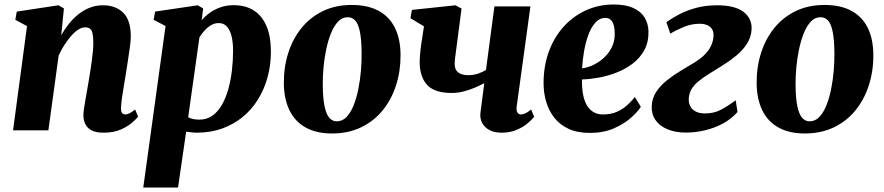

<svg xmlns="http://www.w3.org/2000/svg" viewBox="-20 -579 3929 853"><path d="M252 -422.5Q267 -449 286 -473Q305 -497 328.2 -515.5Q351.5 -534 378.8 -544.8Q406 -555.5 437 -555.5Q493.5 -555.5 527.2 -522.8Q561 -490 561 -417.5Q561 -399.5 557 -369.5Q553 -339.5 547.8 -306.8Q542.5 -274 538.5 -247Q534.5 -222 529.8 -194.5Q525 -167 521.5 -141.8Q518 -116.5 517.5 -98.5Q517.5 -80.5 523.5 -75.5Q529.5 -70.5 536 -70.5Q544.5 -70.5 554.5 -75.2Q564.5 -80 580.5 -92.5L593.5 -60.5Q586.5 -51.5 567.2 -34.5Q548 -17.5 516.5 -3.5Q485 10.5 440.5 10.5Q404.5 10.5 385.2 -0.8Q366 -12 358.2 -29.5Q350.5 -47 350.5 -66.5Q350.5 -77 352.8 -93.8Q355 -110.5 358.8 -131.2Q362.5 -152 366.2 -174Q370 -196 373.5 -216Q377 -237.5 380.8 -261Q384.5 -284.5 387.8 -308.2Q391 -332 393 -354.2Q395 -376.5 394.5 -394.5Q394 -419 390.5 -432.8Q387 -446.5 379 -452Q371 -457.5 358 -457.5Q343 -457.5 327 -447Q311 -436.5 295.5 -418.8Q280 -401 265.8 -378.8Q251.5 -356.5 240.5 -332L195 0H38L100 -463L48 -491L54.5 -527.5L239.5 -555.5L264 -541.5Z M616.5 254 715.5 -463.5 662.5 -491 669 -527.5 858.5 -555.5 882.5 -541.5 876 -489Q891 -507 912.2 -522.2Q933.5 -537.5 960.2 -546.8Q987 -556 1018.5 -556Q1071 -556 1108 -532.2Q1145 -508.5 1164.2 -462.5Q1183.5 -416.5 1183.5 -349.5Q1183.5 -290.5 1169 -237Q1154.5 -183.5 1126.8 -138.2Q1099 -93 1058.8 -59.8Q1018.5 -26.5 967 -8Q915.5 10.5 854.5 10.5Q843.5 10.5 831.2 9Q819 7.5 807 6L771 254ZM816 -58Q825.5 -53 837.8 -50.2Q850 -47.5 866 -47.5Q899 -47.5 923.8 -65.2Q948.5 -83 966 -113.5Q983.5 -144 994.5 -183.8Q1005.5 -223.5 1010.5 -267.5Q1015.5 -311.5 1015.5 -355Q1015.5 -389.5 1009 -417Q1002.5 -444.5 988.5 -460.5Q974.5 -476.5 951.5 -476.5Q933 -476.5 917 -466.8Q901 -457 888 -442.5Q875 -428 866 -413Z M1542.5 -557Q1613.5 -557 1661.5 -531.2Q1709.5 -505.5 1734.2 -456Q1759 -406.5 1759.5 -335.5Q1760 -264 1739.8 -200.8Q1719.5 -137.5 1680.5 -89.2Q1641.5 -41 1584.5 -13.5Q1527.5 14 1455 14Q1386 14 1338.5 -12.2Q1291 -38.5 1266.5 -88.2Q1242 -138 1241 -208Q1240.5 -281 1260.8 -344.2Q1281 -407.5 1320 -455.2Q1359 -503 1415 -530Q1471 -557 1542.5 -557ZM1525 -502.5Q1500 -502.5 1481.8 -483Q1463.5 -463.5 1450.5 -431.2Q1437.5 -399 1429.2 -359.5Q1421 -320 1417.2 -278.8Q1413.5 -237.5 1414 -201Q1414.5 -142 1422 -106.5Q1429.5 -71 1443.2 -55.5Q1457 -40 1476 -40Q1501 -40 1519.5 -59.2Q1538 -78.5 1551 -111Q1564 -143.5 1572 -183.5Q1580 -223.5 1583.5 -264.8Q1587 -306 1586.5 -343.5Q1586 -404 1578.8 -438.8Q1571.5 -473.5 1558 -488Q1544.5 -502.5 1525 -502.5Z M2030.5 -541 2001 -315Q2001 -312.5 2000.8 -309Q2000.5 -305.5 2000.2 -302Q2000 -298.5 2000 -295Q2000 -269 2015.8 -257Q2031.5 -245 2060.5 -245Q2084 -245 2104.8 -252.2Q2125.5 -259.5 2139 -268L2176.5 -550.5H2336.5L2275.5 -106Q2273 -88 2278.8 -79.2Q2284.5 -70.5 2294.5 -70.5Q2302 -70.5 2313 -75Q2324 -79.5 2339.5 -92.5L2353 -60.5Q2343 -46.5 2322.5 -29.8Q2302 -13 2273.2 -1.2Q2244.5 10.5 2209.5 10.5Q2174.5 10.5 2152.5 -2.2Q2130.5 -15 2121 -35Q2111.5 -55 2114.5 -77.5L2131.5 -209.5Q2111 -198.5 2087 -188.5Q2063 -178.5 2037.5 -172.2Q2012 -166 1986.5 -166Q1910 -166 1877.2 -202.2Q1844.5 -238.5 1844.5 -304.5Q1844.5 -316 1845.5 -329Q1846.5 -342 1848 -355.8Q1849.5 -369.5 1851.5 -383L1863.5 -462L1803.5 -498L1810 -535L2003.5 -555.5Z M2827 -104.5Q2814 -83.5 2783.8 -56.2Q2753.5 -29 2707.5 -8.8Q2661.5 11.5 2600.5 11.5Q2544.5 11.5 2505.2 -7Q2466 -25.5 2441.8 -57Q2417.5 -88.5 2406.2 -127.8Q2395 -167 2395 -207.5Q2394.5 -284 2417.8 -348.2Q2441 -412.5 2483.2 -459.5Q2525.5 -506.5 2582.5 -532.8Q2639.5 -559 2706 -559Q2760 -559 2794 -543.2Q2828 -527.5 2844 -500.8Q2860 -474 2861 -440.5Q2862 -392.5 2843 -357.2Q2824 -322 2791.8 -297.2Q2759.5 -272.5 2720 -257Q2680.5 -241.5 2640.2 -234.2Q2600 -227 2565.5 -226Q2565 -189 2570.2 -160.2Q2575.5 -131.5 2587.2 -111.5Q2599 -91.5 2616.8 -81Q2634.5 -70.5 2658.5 -70.5Q2695 -70.5 2721.8 -82.8Q2748.5 -95 2767.8 -113Q2787 -131 2800.5 -148ZM2670.5 -499.5Q2643.5 -499.5 2624.5 -478Q2605.5 -456.5 2593.2 -422.2Q2581 -388 2574.5 -349.2Q2568 -310.5 2566 -275.5Q2582.5 -277 2602.2 -284.5Q2622 -292 2641.5 -305.2Q2661 -318.5 2677.2 -337.2Q2693.5 -356 2702.8 -380.2Q2712 -404.5 2711 -434Q2710 -468 2699.5 -483.8Q2689 -499.5 2670.5 -499.5Z M3028 10Q2980 10 2945 -4.8Q2910 -19.5 2891.8 -46.2Q2873.5 -73 2875.5 -108.5Q2877 -143 2895.5 -171Q2914 -199 2942.8 -222Q2971.5 -245 3004 -264.5Q3036.5 -284 3066.5 -302Q3106.5 -326.5 3127.2 -355.5Q3148 -384.5 3150 -418.5Q3151 -438.5 3142.8 -450.5Q3134.5 -462.5 3120.2 -468Q3106 -473.5 3089 -473.5Q3052 -473.5 3017.8 -459.2Q2983.5 -445 2958 -429.5L2940.5 -480.5Q2965.5 -498.5 2999 -516Q3032.5 -533.5 3074.5 -544.5Q3116.5 -555.5 3166 -555.5Q3245.5 -555.5 3283.8 -525.8Q3322 -496 3319 -447Q3316.5 -412.5 3298.2 -384.2Q3280 -356 3251.8 -332.5Q3223.5 -309 3191 -288.8Q3158.5 -268.5 3128.5 -250Q3101.5 -233 3082 -216.8Q3062.5 -200.5 3052 -182.5Q3041.5 -164.5 3040 -141.5Q3039 -122.5 3046.5 -107.5Q3054 -92.5 3070.5 -83.8Q3087 -75 3112 -75Q3151.5 -75 3182 -91Q3212.5 -107 3248.5 -133.5L3256.5 -81.5Q3229.5 -50.5 3191.8 -30.2Q3154 -10 3111.8 0Q3069.5 10 3028 10Z M3643 -557Q3714 -557 3762 -531.2Q3810 -505.5 3834.8 -456Q3859.5 -406.5 3860 -335.5Q3860.5 -264 3840.2 -200.8Q3820 -137.5 3781 -89.2Q3742 -41 3685 -13.5Q3628 14 3555.5 14Q3486.5 14 3439 -12.2Q3391.5 -38.5 3367 -88.2Q3342.5 -138 3341.5 -208Q3341 -281 3361.2 -344.2Q3381.5 -407.5 3420.5 -455.2Q3459.5 -503 3515.5 -530Q3571.5 -557 3643 -557ZM3625.5 -502.5Q3600.5 -502.5 3582.2 -483Q3564 -463.5 3551 -431.2Q3538 -399 3529.8 -359.5Q3521.5 -320 3517.8 -278.8Q3514 -237.5 3514.5 -201Q3515 -142 3522.5 -106.5Q3530 -71 3543.8 -55.5Q3557.5 -40 3576.5 -40Q3601.5 -40 3620 -59.2Q3638.5 -78.5 3651.5 -111Q3664.5 -143.5 3672.5 -183.5Q3680.5 -223.5 3684 -264.8Q3687.5 -306 3687 -343.5Q3686.5 -404 3679.2 -438.8Q3672 -473.5 3658.5 -488Q3645 -502.5 3625.5 -502.5Z"/></svg>

Font: Merriweather 48pt Black
Style: Italic
Weight: 900
Italic angle: -7.8°
Version: Version 2.101